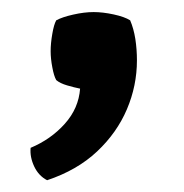

<svg xmlns="http://www.w3.org/2000/svg" viewBox="-20 -142 312 326"><path d="M201 -107.5Q207 -93.5 209.8 -75.8Q212.5 -58 212.5 -39.5Q212.5 3.5 195.5 43.5Q178.5 83.5 144.8 115.2Q111 147 60 164Q45.5 156.5 38 140.5Q30.5 124.5 32 109Q66.5 94.5 90 68.2Q113.5 42 116 8.5Q106 6.5 94 3Q82 -0.5 75.5 -6Q71.5 -13 68.8 -27.8Q66 -42.5 66 -55Q66 -68.5 68.8 -84.5Q71.5 -100.5 75.5 -107.5Q85.5 -113 104.2 -117.2Q123 -121.5 139 -121.5Q154.5 -121.5 173 -117.5Q191.5 -113.5 201 -107.5Z"/></svg>

Font: Signika Negative Medium
Style: Regular
Weight: 500
Designer: Anna Giedry
Foundry: Anna Giedry
Version: Version 2.001